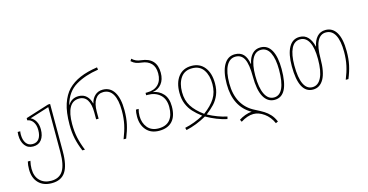

<svg xmlns="http://www.w3.org/2000/svg" viewBox="-95 -1232 3707 1935"><g transform="rotate(-15 1758.0 -265.0)"><path d="M59 47Q59 1 68 -34H95Q85 8 85 47Q85 126 129 170.5Q173 215 247 215Q331 215 370 154Q409 93 409 -41V-510L208 -447Q241 -431 260 -396.5Q279 -362 279 -313Q279 -246 248.5 -206Q218 -166 161 -166Q105 -166 74.5 -207Q44 -248 44 -314Q44 -328 46 -348H73Q70 -333 70 -314Q70 -258 93.5 -224.5Q117 -191 161 -191Q206 -191 229 -223.5Q252 -256 252 -313Q252 -365 229.5 -398Q207 -431 170 -436V-459L414 -536H435V-41Q435 104 390 172Q345 240 247 240Q159 240 109 188Q59 136 59 47Z M570 -282Q570 -414 598.5 -499Q627 -584 677 -636Q729 -689 804.5 -721.5Q880 -754 987 -770L991 -745Q852 -724 753.5 -665.5Q655 -607 619 -478L620 -475Q658 -538 731 -538Q782 -538 813.5 -507.5Q845 -477 856 -429H858Q868 -476 901 -507Q934 -538 983 -538Q1061 -538 1102 -471.5Q1143 -405 1143 -282Q1143 -201 1129 -137Q1115 -73 1085 0H1058Q1088 -75 1102 -140Q1116 -205 1116 -283Q1116 -395 1082.5 -454Q1049 -513 982 -513Q928 -513 898.5 -467Q869 -421 869 -339V-266H843V-339Q843 -422 815 -467.5Q787 -513 731 -513Q663 -513 630 -453.5Q597 -394 597 -283Q597 -205 611 -139.5Q625 -74 655 0H628Q598 -72 584 -137.5Q570 -203 570 -282Z M1248 -185Q1248 -228 1256 -257H1284Q1274 -222 1274 -185Q1274 -113 1314 -64Q1354 -15 1429 -15Q1508 -15 1547.5 -62Q1587 -109 1587 -196Q1587 -280 1537.5 -325Q1488 -370 1408 -370H1393V-395H1409Q1484 -395 1525.5 -436.5Q1567 -478 1567 -552Q1567 -620 1532 -656.5Q1497 -693 1434 -700Q1400 -704 1376.5 -712.5Q1353 -721 1329 -743L1343 -765Q1378 -729 1436 -724Q1594 -707 1594 -552Q1594 -480 1558.5 -436Q1523 -392 1465 -384Q1530 -374 1572 -327Q1614 -280 1614 -195Q1614 -94 1566.5 -42Q1519 10 1429 10Q1343 10 1295.5 -44.5Q1248 -99 1248 -185Z M1688 49Q1787 28 1885 -25Q1834 -64 1799.5 -101.5Q1765 -139 1744 -189.5Q1723 -240 1723 -307Q1723 -413 1772 -475.5Q1821 -538 1909 -538Q1996 -538 2045 -475.5Q2094 -413 2094 -307Q2094 -240 2073 -189Q2052 -138 2017.5 -101Q1983 -64 1932 -25Q2034 29 2129 49L2122 74Q2016 51 1909 -10Q1803 50 1695 74ZM2067 -307Q2067 -398 2027.5 -455.5Q1988 -513 1909 -513Q1830 -513 1790 -455.5Q1750 -398 1750 -307Q1750 -221 1789 -159Q1828 -97 1909 -38Q1989 -97 2028 -159Q2067 -221 2067 -307Z M2387 92Q2325 92 2254 137L2242 113Q2271 94 2307 80.5Q2343 67 2377 66Q2206 -31 2206 -268Q2206 -397 2246.5 -467.5Q2287 -538 2361 -538Q2419 -538 2451 -503.5Q2483 -469 2493 -403H2496Q2509 -467 2543 -502.5Q2577 -538 2629 -538Q2704 -538 2742 -468.5Q2780 -399 2780 -273Q2780 -130 2743.5 -60Q2707 10 2633 10Q2560 10 2520 -61.5Q2480 -133 2480 -274Q2480 -401 2452 -457Q2424 -513 2362 -513Q2301 -513 2267 -449.5Q2233 -386 2233 -268Q2233 -152 2278.5 -70.5Q2324 11 2413 55Q2467 82 2500 102.5Q2533 123 2560.5 153Q2588 183 2607 229L2583 240Q2553 171 2497.5 131.5Q2442 92 2387 92ZM2753 -272Q2753 -385 2721.5 -449Q2690 -513 2628 -513Q2569 -513 2537.5 -452.5Q2506 -392 2506 -274Q2506 -150 2539 -82.5Q2572 -15 2633 -15Q2693 -15 2723 -81Q2753 -147 2753 -272Z M2886 -273Q2886 -399 2924.5 -468.5Q2963 -538 3037 -538Q3091 -538 3124.5 -501Q3158 -464 3172 -402H3174Q3185 -463 3219 -500.5Q3253 -538 3307 -538Q3381 -538 3420.5 -471.5Q3460 -405 3460 -276Q3460 -197 3446.5 -133.5Q3433 -70 3404 0H3376Q3405 -71 3419 -135.5Q3433 -200 3433 -276Q3433 -392 3400.5 -452.5Q3368 -513 3305 -513Q3247 -513 3216.5 -453.5Q3186 -394 3186 -274Q3186 -131 3146 -60.5Q3106 10 3034 10Q2886 10 2886 -273ZM3160 -274Q3160 -392 3128 -452.5Q3096 -513 3038 -513Q2975 -513 2944 -449.5Q2913 -386 2913 -272Q2913 -146 2943.5 -80.5Q2974 -15 3034 -15Q3094 -15 3127 -81.5Q3160 -148 3160 -274Z"/></g></svg>

Font: Noto Sans Georgian Thin Narrow
Style: Regular
Weight: 250
Width: 4
Designer: Monotype Design team
Foundry: Monotype Imaging Inc.
Version: Version 1.000